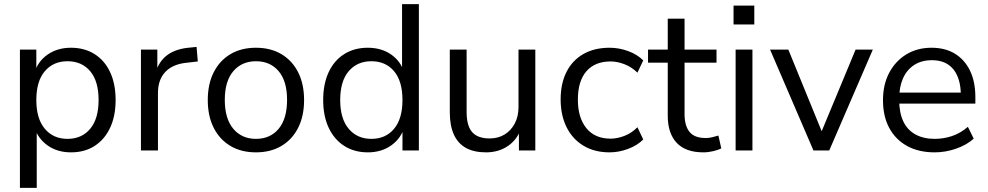

<svg xmlns="http://www.w3.org/2000/svg" viewBox="-20 -725 4760 925"><path d="M76 180V-486H155V-371H145Q161 -428 208.5 -461.5Q256 -495 322 -495Q387 -495 435.5 -464.5Q484 -434 510.5 -377.5Q537 -321 537 -243Q537 -166 510.5 -109.5Q484 -53 436 -22Q388 9 322 9Q256 9 209 -24.5Q162 -58 145 -114H157V180ZM305 -56Q374 -56 414.5 -104.5Q455 -153 455 -243Q455 -334 414.5 -382Q374 -430 305 -430Q237 -430 196 -382Q155 -334 155 -243Q155 -153 196 -104.5Q237 -56 305 -56Z M659 0V-486H738V-371H728Q745 -430 787 -460.5Q829 -491 898 -496L927 -499L933 -429L882 -423Q814 -417 777.5 -379.5Q741 -342 741 -277V0Z M1213 9Q1142 9 1090 -22Q1038 -53 1009.5 -109.5Q981 -166 981 -243Q981 -320 1009.5 -376.5Q1038 -433 1090 -464Q1142 -495 1213 -495Q1284 -495 1336 -464Q1388 -433 1416.5 -376.5Q1445 -320 1445 -243Q1445 -166 1416.5 -109.5Q1388 -53 1336 -22Q1284 9 1213 9ZM1213 -56Q1282 -56 1322.5 -104.5Q1363 -153 1363 -244Q1363 -334 1322.5 -382Q1282 -430 1213 -430Q1145 -430 1104 -382Q1063 -334 1063 -244Q1063 -153 1104 -104.5Q1145 -56 1213 -56Z M1752 9Q1687 9 1638.5 -22Q1590 -53 1563.5 -109.5Q1537 -166 1537 -243Q1537 -321 1563.5 -377.5Q1590 -434 1638.5 -464.5Q1687 -495 1752 -495Q1818 -495 1865 -462Q1912 -429 1928 -373H1917V-705H1998V0H1919V-116H1929Q1913 -59 1865.5 -25Q1818 9 1752 9ZM1769 -56Q1838 -56 1878.5 -104.5Q1919 -153 1919 -243Q1919 -334 1878.5 -382Q1838 -430 1769 -430Q1701 -430 1660 -382Q1619 -334 1619 -243Q1619 -153 1660 -104.5Q1701 -56 1769 -56Z M2322 9Q2263 9 2224.5 -12.5Q2186 -34 2166.5 -77Q2147 -120 2147 -184V-486H2228V-185Q2228 -142 2239.5 -113.5Q2251 -85 2276 -71.5Q2301 -58 2338 -58Q2380 -58 2411 -77Q2442 -96 2460 -130Q2478 -164 2478 -210V-486H2559V0H2480V-112H2493Q2473 -53 2427.5 -22Q2382 9 2322 9Z M2917 9Q2844 9 2791 -23Q2738 -55 2709.5 -112.5Q2681 -170 2681 -246Q2681 -323 2709.5 -379Q2738 -435 2791 -465Q2844 -495 2917 -495Q2962 -495 3006 -479Q3050 -463 3079 -434L3051 -375Q3022 -403 2987.5 -416Q2953 -429 2922 -429Q2846 -429 2805 -381.5Q2764 -334 2764 -245Q2764 -158 2805 -107.5Q2846 -57 2922 -57Q2953 -57 2987.5 -70Q3022 -83 3051 -112L3079 -53Q3050 -24 3005.5 -7.5Q2961 9 2917 9Z M3369 9Q3283 9 3240 -37Q3197 -83 3197 -168V-423H3102V-486H3197V-635H3278V-486H3432V-423H3278V-176Q3278 -119 3302 -89.5Q3326 -60 3380 -60Q3396 -60 3412 -64Q3428 -68 3441 -72L3455 -10Q3442 -3 3417 3Q3392 9 3369 9Z M3514 -607V-698H3614V-607ZM3524 0V-486H3605V0Z M3899 0 3690 -486H3778L3952 -60H3925L4102 -486H4185L3975 0Z M4483 9Q4406 9 4350.5 -21.5Q4295 -52 4264.5 -108Q4234 -164 4234 -242Q4234 -318 4264 -374.5Q4294 -431 4346.5 -463Q4399 -495 4468 -495Q4534 -495 4581 -466Q4628 -437 4653.5 -384Q4679 -331 4679 -257V-226H4296V-279H4625L4609 -266Q4609 -346 4573.5 -390.5Q4538 -435 4470 -435Q4419 -435 4383.5 -411.5Q4348 -388 4330 -346.5Q4312 -305 4312 -250V-244Q4312 -183 4331.5 -141Q4351 -99 4390 -77.5Q4429 -56 4483 -56Q4526 -56 4566.5 -69.5Q4607 -83 4643 -114L4671 -57Q4638 -27 4587 -9Q4536 9 4483 9Z"/></svg>

Font: Nunito Sans 12pt ExtraLight 12pt
Style: Regular
Weight: 400
Version: Version 3.101;gftools[0.9.27]